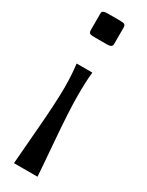

<svg xmlns="http://www.w3.org/2000/svg" viewBox="-214 -639 678 884"><g transform="rotate(30 125.0 -197.5)"><path d="M42 -500V-583.5Q42 -592.3 43.2 -595.7Q44.4 -599.1 51.3 -601.8Q58.1 -604.5 73.2 -604.5L135.7 -604.5Q156.2 -604.5 161.6 -600.1Q167 -595.7 167 -583.5V-500Q167 -494.6 166.5 -492.2Q166 -489.7 163.3 -486.1Q160.6 -482.4 153.8 -481Q147 -479.5 135.7 -479.5L73.2 -479.5Q51.8 -479.5 46.9 -484.1Q42 -488.8 42 -500ZM42 208Q43.9 176.8 56.9 23.4Q69.8 -129.9 69.8 -208.5Q69.8 -276.8 62.5 -333.5L146 -333.5Q140.6 -286.1 140.6 -208.5Q140.6 -127.4 153.1 25.9Q165.5 179.2 167 208Z"/></g></svg>

Font: Resagnicto
Style: Bold
Weight: 700
Version: Version 0.9991